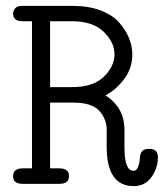

<svg xmlns="http://www.w3.org/2000/svg" viewBox="-20 -631 565 659"><path d="M24.9 -25.9Q24.9 -52.7 57.1 -53.2Q57.1 -53.2 89.8 -53.2V-558.1H58.1Q24.9 -558.1 24.9 -584Q24.9 -592.8 31.5 -601.8Q38.1 -610.8 56.2 -610.8H230Q284.2 -610.8 325.7 -595Q367.2 -579.1 389.6 -553Q412.1 -526.9 423.1 -499.5Q434.1 -472.2 434.1 -444.8Q434.1 -397 406.5 -360.1Q378.9 -323.2 342.8 -304.2V-303.2Q406.7 -261.2 407.2 -187V-124Q407.2 -44.9 438 -44.9H439Q457 -44.9 460.9 -94.2Q462.9 -120.1 491.2 -120.1H493.2Q522 -120.1 522 -90.8Q522 -54.7 500 -23.4Q478 7.8 439 7.8Q346.2 7.8 346.2 -127V-185.1Q346.2 -186.5 346.2 -187.5Q345.7 -222.2 321.3 -250Q295.9 -278.8 231.9 -278.8H151.9V-53.2H182.1Q217.3 -53.2 216.8 -26.9Q216.8 0 184.1 0H58.1Q24.9 0 24.9 -25.9ZM151.9 -332H227.1Q300.3 -332 336.7 -367.9Q373 -403.8 373 -444.8Q373 -485.8 335.9 -522Q298.8 -558.1 226.1 -558.1H151.9Z"/></svg>

Font: CMU Typewriter Text
Style: Light
Weight: 200
Version: Version 0.7.0